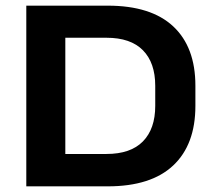

<svg xmlns="http://www.w3.org/2000/svg" viewBox="-20 -659 756 679"><path d="M173 0V-114.5H356.5Q442 -114.5 485.5 -159Q529 -203.5 529 -284.5V-355.5Q529 -437 485.5 -481.2Q442 -525.5 356.5 -525.5H172V-639H361Q514 -639 592.5 -565.8Q671 -492.5 671 -356V-284.5Q671 -147.5 592.5 -73.8Q514 0 361 0ZM73 0V-639H211V0Z"/></svg>

Font: AnekLatin_SemiExpandedSemiBold
Style: Regular
Weight: 600
Width: 6
Designer: Yesha Goshar
Foundry: Ek Type
Version: Version 1.003